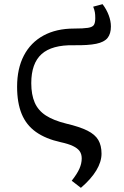

<svg xmlns="http://www.w3.org/2000/svg" viewBox="-20 -671 596 921"><path d="M368 230 324 196Q350 163 361 138Q372 113 372 89Q372 68 362 54Q352 40 330 29.5Q308 19 271 11Q199 -5 152.5 -38Q106 -71 84 -124.5Q62 -178 62 -255Q62 -342 94.5 -404.5Q127 -467 188.5 -500.5Q250 -534 335 -534Q380 -534 402 -537.5Q424 -541 430.5 -551.5Q437 -562 437 -584Q437 -601 435 -612.5Q433 -624 427 -639L472 -651Q491 -626 501.5 -598Q512 -570 512 -544Q512 -509 496 -489Q480 -469 441.5 -461Q403 -453 334 -454Q229 -456 179.5 -411.5Q130 -367 130 -272Q130 -217 146.5 -179Q163 -141 200 -117Q237 -93 298 -78Q362 -63 399 -44.5Q436 -26 451.5 0.5Q467 27 467 66Q467 105 442 146.5Q417 188 368 230Z"/></svg>

Font: Literata Variable Black
Style: Regular
Weight: 900
Designer: Latin by Veronika Burian and Jose Scaglione. Greek by Irene Vlachou. Cyrillic by Vera Evstafieva.
Foundry: TypeTogether
Version: Version 3.021